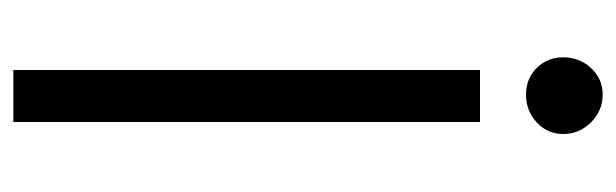

<svg xmlns="http://www.w3.org/2000/svg" viewBox="-338 -586 924 288"><g transform="rotate(90 124.0 -442.0)"><path d="M163 -700V0H85V-700ZM66 -825Q66 -849 82 -866.5Q98 -884 122 -884Q146 -884 163.5 -866.5Q181 -849 181 -825Q181 -801 163.5 -785Q146 -769 122 -769Q98 -769 82 -785Q66 -801 66 -825Z"/></g></svg>

Font: MedMera Sans
Style: Regular
Weight: 400
Designer: Kasper Nordkvist
Foundry: UNCUT.wtf
Version: Version 1.300